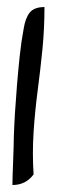

<svg xmlns="http://www.w3.org/2000/svg" viewBox="-20 -528 164 550"><path d="M107.4 -507.8Q107.4 -446.3 101.6 -387.2Q95.7 -328.1 87.9 -268.6Q80.1 -209 76.2 -149.4Q72.3 -89.8 76.2 -28.3Q53.7 2 15.6 2Q15.6 -5.9 16.1 -24.9Q16.6 -43.9 17.6 -65.4Q18.6 -86.9 19 -106Q19.5 -125 19.5 -132.8Q20.5 -165 22.9 -205.1Q25.4 -245.1 28.8 -286.1Q32.2 -327.1 36.6 -368.7Q41 -410.2 47.9 -446.3Q52.7 -476.6 65.4 -492.2Q78.1 -507.8 107.4 -507.8Z"/></svg>

Font: Swanky and Moo Moo
Style: Regular
Weight: 400
Designer: Kimberly Geswein
Foundry: Kimberly Geswein
Version: Version 1.002 2001